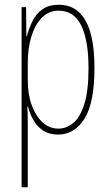

<svg xmlns="http://www.w3.org/2000/svg" viewBox="-20 -608 463 809"><path d="M228 -588Q302 -588 340 -522Q378 -456 378 -321Q378 -175 336 -108Q294 -41 225 -41Q186 -41 160 -59Q134 -77 119.5 -104Q105 -131 98 -158H95Q96 -149 96.5 -130.5Q97 -112 97 -88V181H71V-578H90L91 -455H93Q102 -489 117 -519.5Q132 -550 159 -569Q186 -588 228 -588ZM227 -563Q186 -563 157 -534Q128 -505 112.5 -455Q97 -405 97 -343V-270Q97 -210 114 -164Q131 -118 160 -92Q189 -66 226 -66Q260 -66 289 -90Q318 -114 335.5 -170Q353 -226 353 -321Q353 -437 322.5 -500Q292 -563 227 -563Z"/></svg>

Font: Noto Sans Tamil UI ExtraCondensed Thin
Style: Regular
Weight: 100
Width: 2
Designer: Jelle Bosma - Monotype Design Team
Foundry: Monotype Imaging Inc.
Version: Version 2.004; ttfautohint (v1.8.4.7-5d5b)